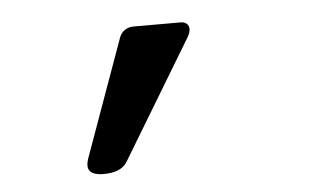

<svg xmlns="http://www.w3.org/2000/svg" viewBox="-33 -191 666 382"><g transform="rotate(-5 300.0 -0.5)"><path d="M355.5 -128.9Q355.5 -122.1 350.1 -112.8L207.5 123.5Q195.3 143.6 160.2 143.6Q129.4 143.6 129.4 124Q129.4 119.6 131.8 111.3L216.3 -124Q219.7 -133.3 227.3 -138.4Q234.9 -143.6 245.1 -143.6H338.9Q346.7 -143.6 351.1 -139.6Q355.5 -135.7 355.5 -128.9Z"/></g></svg>

Font: Courier Prime Sans
Style: Italic
Weight: 400
Italic angle: -10°
Designer: Alan Dague-Greene
Foundry: Quote-Unquote Apps
Version: Version 3.020